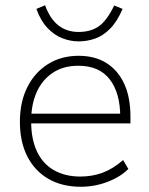

<svg xmlns="http://www.w3.org/2000/svg" viewBox="-20 -705 569 733"><path d="M289 8Q217 8 165 -22Q113 -52 84.5 -107.5Q56 -163 56 -240Q56 -316 84.5 -372.5Q113 -429 163.5 -460.5Q214 -492 280 -492Q343 -492 387 -464Q431 -436 454.5 -384.5Q478 -333 478 -260V-234H83V-271H456L439 -259Q439 -350 399 -402Q359 -454 279 -454Q221 -454 180.5 -426.5Q140 -399 119.5 -352Q99 -305 99 -245V-240Q99 -174 121 -127Q143 -80 185.5 -55.5Q228 -31 287 -31Q332 -31 371.5 -45.5Q411 -60 450 -94L470 -60Q439 -29 390 -10.5Q341 8 289 8ZM280 -547Q249 -547 218 -559Q187 -571 161 -598.5Q135 -626 119 -671L152 -685Q171 -633 203 -608Q235 -583 280 -583Q326 -583 357 -604.5Q388 -626 416 -684L448 -671Q427 -622 400 -595Q373 -568 342.5 -557.5Q312 -547 280 -547Z"/></svg>

Font: Nunito Sans 12pt ExtraLight
Style: Regular
Weight: 200
Designer: Vernon Adams
Foundry: Vernon Adams
Version: Version 3.101;gftools[0.9.27]